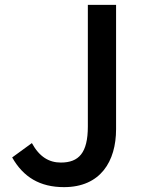

<svg xmlns="http://www.w3.org/2000/svg" viewBox="-20 -756 590 789"><path d="M243 13C393 13 457 -93 457 -225V-736H341V-236C341 -128 304 -88 230 -88C182 -88 142 -111 111 -168L30 -109C76 -28 144 13 243 13Z"/></svg>

Font: Noto Sans CJK KR Medium
Style: Regular
Weight: 500
Designer: Ryoko NISHIZUKA (kana & ideographs); Paul D. Hunt (Latin, Greek & Cyrillic); Wenlong ZHANG (bopomofo); Sandoll Communica
Foundry: Adobe Systems Incorporated
Version: Version 1.004;PS 1.004;hotconv 1.0.82;makeotf.lib2.5.63406